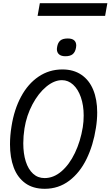

<svg xmlns="http://www.w3.org/2000/svg" viewBox="-20 -1169 691 1200"><path d="M42.5 -267Q42.5 -322.5 52 -379.5Q68.5 -485 111.8 -565.2Q155 -645.5 221.2 -690.2Q287.5 -735 370 -735Q439.5 -735 488.5 -701.8Q537.5 -668.5 562.5 -608Q587.5 -547.5 587.5 -466.5Q587.5 -419 579.5 -369.5Q563 -262 521.2 -176Q479.5 -90 412.8 -39.5Q346 11 259.5 11Q186 11 137.5 -24.5Q89 -60 65.8 -122.2Q42.5 -184.5 42.5 -267ZM497.5 -374.5Q503 -409 503 -447Q503 -510.5 485.5 -561Q468 -611.5 437 -639.8Q406 -668 367.5 -668Q318.5 -668 269.2 -627.2Q220 -586.5 183 -517Q146 -447.5 133 -366.5Q125.5 -318 125.5 -273.5Q125.5 -209 141 -160Q156.5 -111 186.5 -83.5Q216.5 -56 258.5 -56Q315 -56 364.2 -98.2Q413.5 -140.5 448.2 -213Q483 -285.5 497.5 -374.5ZM335.5 -862.5Q335.5 -869 337 -875.5Q341.5 -902.5 356.8 -915.5Q372 -928.5 403.5 -928.5Q430.5 -928.5 443.5 -917Q456.5 -905.5 456.5 -884.5Q456.5 -878 455 -870.5Q450 -843 434.2 -830.2Q418.5 -817.5 388.5 -817.5Q363 -817.5 349.2 -829.2Q335.5 -841 335.5 -862.5ZM229 -1149H651L637 -1070H215Z"/></svg>

Font: JuliaMono Light
Style: Italic
Weight: 300
Italic angle: -9°
Monospace: yes
Designer: cormullion
Foundry: corm
Version: Version 0.054; ttfautohint (v1.8.4)